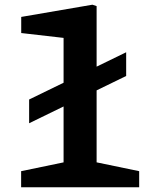

<svg xmlns="http://www.w3.org/2000/svg" viewBox="-20 -796 660 816"><path d="M103.8 -373.1 516.2 -573.9V-473.1L103.8 -272.2ZM69.8 -68.5 283.2 -112.8 250.2 -56.6V-670.2L282.7 -631.2L70.2 -655.6V-724.1L372.7 -776L390.6 -770V-56.6L358 -112.8L571.5 -68.5V0H69.8Z"/></svg>

Font: Monaspace Xenon Var ExtraLight
Style: Regular
Weight: 200
Designer: Riley Cran and the Lettermatic Team
Version: Version 1.200 (Monaspace Xenon Var)